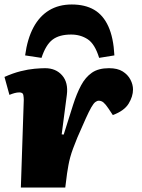

<svg xmlns="http://www.w3.org/2000/svg" viewBox="-27 -836 632 856"><path d="M79 -391Q79 -401 77 -412.5Q75 -424 59 -424Q49 -424 38 -421Q27 -418 15 -413L-7 -493Q31 -510 65 -518.5Q99 -527 127.5 -529.5Q156 -532 174 -532Q222 -532 250 -500Q278 -468 271 -413L248 -237L257 -236L299 -369Q315 -419 334.5 -455.5Q354 -492 383 -512Q412 -532 459 -532Q497 -532 520 -517.5Q543 -503 554.5 -481Q566 -459 566 -437Q566 -406 546.5 -374Q527 -342 476 -323L456 -353Q444 -371 434.5 -379Q425 -387 413 -387Q406 -387 398 -381Q390 -375 380 -357.5Q370 -340 355.5 -308Q341 -276 318 -223Q307 -196 299 -174.5Q291 -153 286 -134.5Q281 -116 278 -99Q275 -82 272 -63L264 0H66ZM293 -816Q352 -816 392.5 -792.5Q433 -769 456 -718.5Q479 -668 483 -589L415 -578Q396 -640 364 -661Q332 -682 290 -682Q237 -682 207 -659Q177 -636 158 -578L85 -589Q95 -663 122 -713.5Q149 -764 192 -790Q235 -816 293 -816Z"/></svg>

Font: Literata 18pt Black
Style: Italic
Weight: 900
Italic angle: -2°
Designer: Latin by Veronika Burian and Jose Scaglione. Greek by Irene Vlachou. Cyrillic by Vera Evstafieva
Foundry: TypeTogether
Version: Version 3.103;gftools[0.9.29]